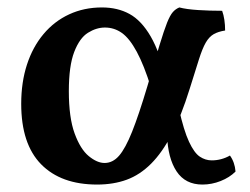

<svg xmlns="http://www.w3.org/2000/svg" viewBox="-20 -487 671 516"><path d="M241 9Q144 9 90.5 -45.5Q37 -100 37 -208Q37 -266 52.5 -313.5Q68 -361 97 -395.5Q126 -430 166 -448.5Q206 -467 254 -467Q296 -467 328 -449.5Q360 -432 385 -389Q410 -346 429 -267L386 -251Q367 -312 347.5 -348Q328 -384 307.5 -398.5Q287 -413 262 -413Q239 -413 216.5 -399Q194 -385 179.5 -347.5Q165 -310 165 -242Q165 -171 180.5 -128.5Q196 -86 218.5 -67.5Q241 -49 261 -49Q283 -49 300 -68.5Q317 -88 335 -133Q353 -178 376 -255Q396 -324 408.5 -365Q421 -406 429 -426Q437 -446 444.5 -454.5Q452 -463 462 -467Q481 -462 512.5 -460Q544 -458 577 -458Q581 -447 583 -433.5Q585 -420 585 -405Q566 -402 554 -395Q542 -388 533 -372.5Q524 -357 514.5 -327Q505 -297 490 -249Q467 -175 441.5 -126Q416 -77 386 -47Q356 -17 320.5 -4Q285 9 241 9ZM524 9Q478 9 454.5 -26.5Q431 -62 429 -124L461 -194Q474 -136 488 -106Q502 -76 517 -66Q532 -56 549 -56Q575 -56 598 -69Q611 -51 613 -26Q597 -10 573 -0.5Q549 9 524 9Z"/></svg>

Font: Vollkorn SemiBold
Style: Regular
Weight: 600
Designer: Friedrich Althausen
Foundry: Friedrich Althausen
Version: Version 5.000